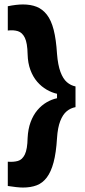

<svg xmlns="http://www.w3.org/2000/svg" viewBox="-20 -719 380 862"><path d="M319 -238Q297 -234 279.5 -219.5Q262 -205 250.5 -175.5Q239 -146 236 -99Q232 -33 220.5 10Q209 53 190 78Q171 103 144.5 113Q118 123 83 123Q71 123 52.5 121Q34 119 15 116V7Q41 9 60.5 3.5Q80 -2 91.5 -25.5Q103 -49 104 -100Q106 -140 117.5 -171Q129 -202 147.5 -224Q166 -246 189 -259.5Q212 -273 236 -278V-298Q213 -303 189.5 -316.5Q166 -330 147 -352Q128 -374 116.5 -405Q105 -436 104 -475Q103 -526 91.5 -549.5Q80 -573 60.5 -579Q41 -585 15 -582V-691Q34 -695 51.5 -697Q69 -699 83 -699Q118 -699 144.5 -688.5Q171 -678 190.5 -653Q210 -628 221 -585Q232 -542 236 -477Q240 -427 251.5 -396Q263 -365 280.5 -350Q298 -335 319 -331Z"/></svg>

Font: Bricolage Grotesque 24pt
Style: Bold
Weight: 700
Designer: Mathieu Triay
Foundry: Atelier Triay
Version: Version 1.001;gftools[0.9.33.dev8+g029e19f]